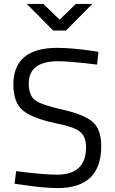

<svg xmlns="http://www.w3.org/2000/svg" viewBox="-20 -946 582 975"><path d="M276 -635Q126 -635 126 -522Q126 -459 160.5 -435.5Q195 -412 300.5 -388.5Q406 -365 450 -327.5Q494 -290 494 -204Q494 9 273 9Q200 9 90 -8L54 -13L62 -77Q198 -59 269 -59Q417 -59 417 -198Q417 -254 384.5 -278.5Q352 -303 263 -320Q146 -345 97 -384.5Q48 -424 48 -517Q48 -703 271 -703Q344 -703 446 -688L480 -683L473 -618Q334 -635 276 -635ZM250 -791 116 -926H200L283 -846L365 -926H449L315 -791Z"/></svg>

Font: Titillium Web
Style: Regular
Weight: 400
Version: Version 1.001;PS 57.000;hotconv 1.0.70;makeotf.lib2.5.55311